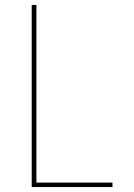

<svg xmlns="http://www.w3.org/2000/svg" viewBox="-20 -755 540 775"><path d="M108 0V-735H127V-18H434V0Z"/></svg>

Font: Iosevka Term Curly Thin
Style: Regular
Weight: 100
Designer: Belleve Invis
Foundry: Belleve Invis
Version: Version 32.3.0